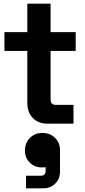

<svg xmlns="http://www.w3.org/2000/svg" viewBox="-20 -670 458 1040"><path d="M4 -496H128V-650H254V-496H390V-394H254V-132Q254 -102 282 -102H378V0H238Q188 0 158 -30.5Q128 -61 128 -112V-394H4ZM115 146Q115 104 142 77Q169 50 210 50Q251 50 278 76.5Q305 103 305 144V260Q305 298 279.5 324Q254 350 216 350H121V282H198Q214 282 220.5 275.5Q227 269 227 254V235Q219 237 208 237Q168 237 141.5 211Q115 185 115 146Z"/></svg>

Font: Space Grotesk Variable
Style: Regular
Weight: 400
Designer: Florian Karsten (Space Grotesk), Colophon Foundry (Space Mono)
Foundry: Florian Karsten
Version: Version 1.106